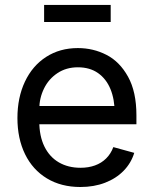

<svg xmlns="http://www.w3.org/2000/svg" viewBox="-20 -748 623 780"><path d="M50.8 -268.6Q50.8 -351.6 81.3 -416.3Q111.8 -481 167.5 -516.8Q223.1 -552.7 296.4 -552.7Q358.9 -552.7 412.6 -525.1Q466.3 -497.6 500.2 -436.3Q534.2 -375 534.2 -279.8V-243.2H110.4V-317.4H486.8L445.8 -290Q445.8 -344.7 428.7 -386.2Q411.6 -427.7 378.2 -451.2Q344.7 -474.6 296.4 -474.6Q249 -474.6 213.4 -450.9Q177.7 -427.2 158.7 -388.2Q139.6 -349.1 139.6 -304.2V-254.9Q139.6 -195.3 160.4 -152.8Q181.2 -110.4 219 -88.4Q256.8 -66.4 307.1 -66.4Q339.4 -66.4 365.7 -75.9Q392.1 -85.4 411.1 -104.2Q430.2 -123 440.4 -150.4L525.4 -127Q512.7 -85.4 482.2 -54.2Q451.7 -22.9 406.7 -5.6Q361.8 11.7 306.6 11.7Q228.5 11.7 170.7 -23.2Q112.8 -58.1 81.8 -121.6Q50.8 -185.1 50.8 -268.6ZM429.7 -658.7H159.2V-728H429.7Z"/></svg>

Font: Raveo Variable
Style: Regular
Weight: 400
Designer: Jakub Foglar, Rasmus Andersson (Inter)
Foundry: Jakubfoglar.com
Version: Version 1.000;Glyphs 3.2.3 (3260)